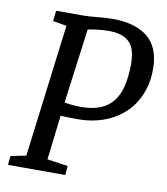

<svg xmlns="http://www.w3.org/2000/svg" viewBox="-84 -821 773 891"><g transform="rotate(10 302.5 -375.5)"><path d="M18.1 -42.5 90.3 -57.1 168.9 -682.6 104 -693.8 109.9 -743.2H234.4Q252 -743.2 268.8 -744.4Q285.6 -745.6 302.7 -747.3Q319.8 -749 337.6 -750.2Q355.5 -751.5 374.5 -751.5Q481.9 -751.5 540 -704.6Q598.1 -657.7 599.6 -560.5Q600.6 -512.7 589.8 -472.2Q579.1 -431.6 559.3 -398.7Q539.6 -365.7 511.7 -340.8Q483.9 -315.9 450.2 -299.1Q416.5 -282.2 377.7 -273.7Q338.9 -265.1 297.9 -265.1Q265.1 -265.1 246.6 -265.6Q228 -266.1 214.8 -267.1L189.9 -57.1L287.6 -43L283.7 0H13.7ZM222.2 -330.6Q244.6 -326.7 264.6 -325.2Q284.7 -323.7 302.7 -323.7Q355.5 -324.2 391.8 -339.1Q428.2 -354 450.9 -383.1Q473.6 -412.1 483.9 -454.3Q494.1 -496.6 495.1 -552.2Q495.6 -586.4 489.7 -613.3Q483.9 -640.1 468.3 -658.2Q452.6 -676.3 426 -685.3Q399.4 -694.3 358.4 -693.4Q349.1 -693.4 337.9 -692.4Q326.7 -691.4 314.5 -690.2Q302.2 -689 290.5 -687Q278.8 -685.1 269 -683.1Z"/></g></svg>

Font: Merriweather
Style: Italic
Weight: 400
Italic angle: -7°
Designer: Eben Sorkin ( eben@eyebytes.com )
Foundry: Eben Sorkin ( eben@eyebytes.com )
Version: Version 1.005; ttfautohint (v0.97) -l 13 -r 13 -G 200 -x 24 